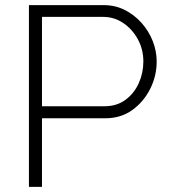

<svg xmlns="http://www.w3.org/2000/svg" viewBox="-20 -730 661 750"><path d="M93 0V-710H385Q430 -710 467.5 -691Q505 -672 533 -640.5Q561 -609 576.5 -570Q592 -531 592 -490Q592 -433 566.5 -382.5Q541 -332 496.5 -300Q452 -268 391 -268H144V0ZM144 -315H389Q436 -315 470 -340Q504 -365 522 -405Q540 -445 540 -490Q540 -537 518.5 -576.5Q497 -616 461.5 -640Q426 -664 383 -664H144Z"/></svg>

Font: Raleway Thin Light
Style: Regular
Weight: 300
Version: Version 4.026